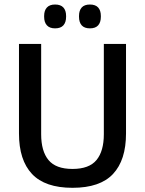

<svg xmlns="http://www.w3.org/2000/svg" viewBox="-20 -838 657 870"><path d="M308.5 13Q184 13 125 -49.8Q66 -112.5 66 -233V-639H166.5V-230Q166.5 -153 199.8 -112.8Q233 -72.5 308.5 -72.5Q384 -72.5 417.2 -112.8Q450.5 -153 450.5 -230V-639H551V-233Q551 -112.5 492.2 -49.8Q433.5 13 308.5 13ZM229.5 -709.5Q205 -709.5 192.5 -723.2Q180 -737 180 -762V-765.5Q180 -790.5 192.5 -804Q205 -817.5 229.5 -817.5Q255 -817.5 267.2 -804Q279.5 -790.5 279.5 -765.5V-762Q279.5 -737 267.2 -723.2Q255 -709.5 229.5 -709.5ZM387.5 -709.5Q362.5 -709.5 350.2 -723.2Q338 -737 338 -762V-765.5Q338 -790.5 350.2 -804Q362.5 -817.5 387.5 -817.5Q412.5 -817.5 424.8 -804Q437 -790.5 437 -765.5V-762Q437 -737 424.8 -723.2Q412.5 -709.5 387.5 -709.5Z"/></svg>

Font: Anek Kannada Medium Medium
Style: Regular
Weight: 500
Version: Version 1.003